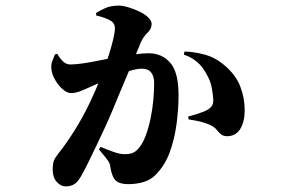

<svg xmlns="http://www.w3.org/2000/svg" viewBox="-20 -615 1040 685"><path d="M214 50Q197 50 182.5 34Q168 18 168 -9Q168 -30 172 -41Q176 -52 188 -67Q214 -99 245 -148Q276 -197 302 -252Q324 -299 340.5 -341Q357 -383 368 -418Q379 -453 384.5 -477.5Q390 -502 390 -514Q390 -522 387 -528.5Q384 -535 378 -539Q368 -546 353.5 -551Q339 -556 323 -560V-569Q336 -577 355.5 -586Q375 -595 404 -595Q418 -595 438 -589Q458 -583 477 -574Q496 -565 508.5 -553Q521 -541 521 -530Q521 -512 506.5 -498.5Q492 -485 482 -463Q476 -447 463.5 -417.5Q451 -388 436 -352Q421 -316 406.5 -282Q392 -248 382 -223Q371 -196 356 -163.5Q341 -131 325.5 -98.5Q310 -66 296.5 -38.5Q283 -11 273 7Q259 33 246 41.5Q233 50 214 50ZM437 42Q408 42 394 30Q380 18 374 -17Q373 -27 370 -33.5Q367 -40 358.5 -51Q350 -62 333 -82L339 -91Q367 -79 388 -72Q409 -65 424 -65Q443 -65 453.5 -69.5Q464 -74 472 -83Q488 -100 499 -129Q510 -158 517 -191.5Q524 -225 527 -258.5Q530 -292 530 -318Q530 -342 519.5 -356Q509 -370 486 -370Q465 -370 430 -358Q395 -346 357.5 -329.5Q320 -313 291 -300Q276 -293 262 -288Q248 -283 232 -283Q220 -283 205 -295.5Q190 -308 178.5 -327Q167 -346 164 -363Q161 -382 166 -395.5Q171 -409 176 -421L184 -423Q197 -402 207.5 -393.5Q218 -385 231 -385Q249 -385 276.5 -389Q304 -393 340.5 -400.5Q377 -408 418 -415Q438 -418 464.5 -421.5Q491 -425 510 -425Q558 -425 587.5 -391Q617 -357 617 -276Q617 -227 610 -173.5Q603 -120 586 -73Q569 -26 537 7Q519 26 493.5 34Q468 42 437 42ZM792 -129Q777 -129 769 -135.5Q761 -142 753.5 -151.5Q746 -161 732 -168Q724 -172 710.5 -176.5Q697 -181 682 -184Q667 -187 653 -189L651 -199Q670 -204 680.5 -207.5Q691 -211 699 -214Q707 -217 714 -220Q727 -226 734 -234.5Q741 -243 741 -259Q740 -277 735.5 -302Q731 -327 716 -352Q703 -377 683 -394Q663 -411 636 -420L638 -431Q669 -431 709 -420.5Q749 -410 782 -381Q821 -348 837 -307Q853 -266 853 -222Q853 -181 837.5 -155.5Q822 -130 792 -129Z"/></svg>

Font: Noto Serif SC ExtraLight ExtraBold
Style: Regular
Weight: 800
Version: Version 2.002-H1;hotconv 1.1.0;makeotfexe 2.6.0